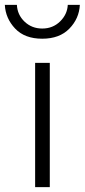

<svg xmlns="http://www.w3.org/2000/svg" viewBox="-56 -772 350 792"><path d="M88.9 0V-512.7H149.4V0ZM-36.1 -752H13.7Q15.6 -710.9 45.4 -682.6Q75.2 -654.3 118.2 -654.3Q162.1 -654.3 191.9 -683.6Q221.7 -712.9 223.6 -752H273.4Q270.5 -695.3 230 -653.8Q189.5 -612.3 118.2 -612.3Q45.9 -612.3 6.3 -654.3Q-33.2 -696.3 -36.1 -752Z"/></svg>

Font: Gothic A1 Light
Style: Regular
Weight: 300
Version: Version 2.50